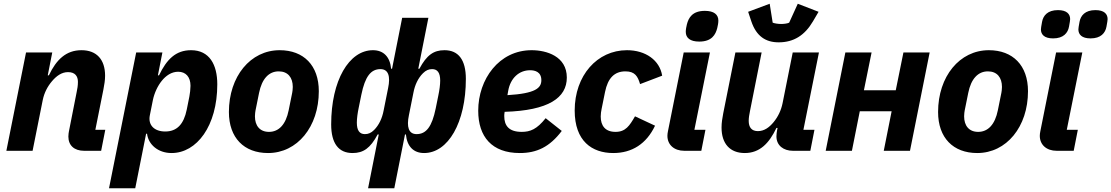

<svg xmlns="http://www.w3.org/2000/svg" viewBox="-20 -805 5933 1025"><path d="M154 0 208 -270C216 -310 234 -344 258 -372C281 -399 309 -420 343 -420C381 -420 396 -398 396 -368C396 -348 393 -331 389 -312L348 -104C347 -99 345 -88 345 -76C345 -29 376 0 429 0H520L542 -112H489L532 -327C537 -354 541 -376 541 -401C541 -487 496 -537 415 -537C333 -537 281 -487 241 -403H235L259 -525H119L14 0Z M562 200H702L760 -91H765C772 -34 823 12 896 12C1030 12 1140 -132 1140 -355C1140 -460 1098 -537 1000 -537C918 -537 870 -488 829 -403H823L847 -525H707ZM862 -103C804 -103 769 -137 780 -190L796 -270C804 -309 822 -347 844 -374C865 -400 895 -422 931 -422C972 -422 997 -394 997 -347C997 -331 994 -304 991 -290L977 -220C961 -141 924 -103 862 -103Z M1411 12C1567 12 1682 -128 1682 -318C1682 -456 1601 -537 1473 -537C1317 -537 1202 -397 1202 -207C1202 -69 1283 12 1411 12ZM1416 -101C1367 -101 1341 -134 1341 -184C1341 -197 1343 -209 1344 -215L1363 -309C1378 -384 1415 -424 1468 -424C1517 -424 1543 -391 1543 -341C1543 -328 1541 -316 1540 -310L1521 -216C1506 -141 1469 -101 1416 -101Z M1945 200H2085L2142 -87H2147C2153 -23 2188 12 2244 12C2372 12 2467 -150 2467 -384C2467 -486 2427 -537 2353 -537C2295 -537 2258 -511 2219 -438H2213L2267 -710H2127L2073 -438H2068C2062 -502 2027 -537 1971 -537C1843 -537 1748 -375 1748 -141C1748 -39 1788 12 1862 12C1920 12 1957 -14 1996 -87H2002ZM1928 -89C1900 -89 1885 -108 1885 -150C1885 -172 1889 -202 1895 -230L1909 -299C1929 -397 1960 -436 2011 -436C2054 -436 2065 -397 2052 -335L2028 -215C2020 -173 2003 -137 1977 -111C1961 -95 1946 -89 1928 -89ZM2204 -89C2161 -89 2150 -128 2163 -190L2187 -310C2195 -352 2212 -388 2238 -414C2254 -430 2269 -436 2287 -436C2315 -436 2330 -417 2330 -375C2330 -353 2326 -323 2320 -295L2306 -226C2286 -128 2255 -89 2204 -89Z M2755 12C2845 12 2914 -20 2979 -106L2893 -174C2846 -115 2811 -101 2765 -101C2696 -101 2672 -135 2672 -185C2672 -190 2672 -196 2674 -208C2909 -215 3006 -283 3006 -391C3006 -505 2897 -537 2818 -537C2644 -537 2533 -382 2533 -214C2533 -75 2606 12 2755 12ZM2810 -430C2835 -430 2870 -422 2870 -377C2870 -335 2839 -306 2689 -297L2693 -320C2705 -388 2751 -430 2810 -430Z M3254 12C3354 12 3431 -37 3477 -134L3370 -184C3341 -134 3320 -101 3266 -101C3211 -101 3187 -134 3187 -183C3187 -197 3189 -211 3192 -225L3210 -314C3225 -388 3260 -424 3319 -424C3370 -424 3385 -397 3397 -356L3515 -401C3502 -483 3427 -537 3327 -537C3168 -537 3048 -402 3048 -215C3048 -52 3140 12 3254 12Z M3713 -583C3780 -583 3800 -620 3809 -655C3812 -667 3815 -683 3815 -695C3815 -727 3792 -747 3743 -747C3676 -747 3656 -710 3647 -675C3644 -663 3641 -647 3641 -635C3641 -603 3664 -583 3713 -583ZM3724 0 3746 -112H3687L3770 -525H3630L3546 -105C3544 -95 3543 -88 3543 -80C3543 -32 3579 0 3633 0Z M4137 -579C4217 -579 4276 -616 4320 -691L4350 -742L4239 -785L4193 -684C4185 -680 4168 -677 4150 -677C4134 -677 4115 -680 4105 -684L4089 -785L3974 -742L3991 -691C4018 -611 4068 -579 4137 -579ZM3906 -525 3841 -200C3836 -173 3832 -150 3832 -124C3832 -38 3877 12 3956 12C4036 12 4086 -40 4125 -122H4131L4128 -107C4127 -102 4125 -88 4125 -77C4125 -28 4163 0 4213 0H4306L4328 -112H4269L4352 -525H4212L4158 -255C4150 -215 4133 -181 4110 -153C4087 -125 4060 -105 4026 -105C3992 -105 3977 -126 3977 -160C3977 -175 3980 -194 3984 -213L4046 -525Z M4388 0H4528L4570 -211H4740L4698 0H4838L4943 -525H4803L4762 -323H4592L4633 -525H4493Z M5197 12C5353 12 5468 -128 5468 -318C5468 -456 5387 -537 5259 -537C5103 -537 4988 -397 4988 -207C4988 -69 5069 12 5197 12ZM5202 -101C5153 -101 5127 -134 5127 -184C5127 -197 5129 -209 5130 -215L5149 -309C5164 -384 5201 -424 5254 -424C5303 -424 5329 -391 5329 -341C5329 -328 5327 -316 5326 -310L5307 -216C5292 -141 5255 -101 5202 -101Z M5602 -600C5657 -600 5681 -629 5687 -663C5691 -686 5693 -696 5693 -703C5693 -730 5675 -751 5628 -751C5573 -751 5549 -722 5543 -688C5539 -665 5537 -655 5537 -648C5537 -621 5555 -600 5602 -600ZM5802 -600C5857 -600 5881 -629 5887 -663C5891 -686 5893 -696 5893 -703C5893 -730 5875 -751 5828 -751C5773 -751 5749 -722 5743 -688C5739 -665 5737 -655 5737 -648C5737 -621 5755 -600 5802 -600ZM5712 0 5734 -112H5675L5758 -525H5618L5534 -105C5532 -95 5531 -88 5531 -80C5531 -32 5567 0 5621 0Z"/></svg>

Font: LVC Sans
Style: Bold Italic
Weight: 700
Italic angle: -11.31°
Designer: Mike Abbink, Paul van der Laan, Pieter van Rosmalen
Foundry: Bold Monday
Version: Version 3.0